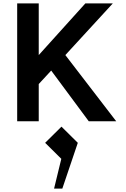

<svg xmlns="http://www.w3.org/2000/svg" viewBox="-20 -720 750 1140"><path d="M82 -700V0H210V-221L284 -301L507 0H670L368 -393L650 -700H487L210 -393V-700ZM248 128 344 223 301 400H350L442 128L345 32Z"/></svg>

Font: KT Kiyosuna Sans Bold
Style: Regular
Weight: 700
Designer: [Zen Kaku Gothic] Yoshimichi Ohira
Version: Version 1.010;Glyphs 3.1.2 (3151)